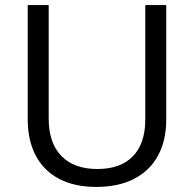

<svg xmlns="http://www.w3.org/2000/svg" viewBox="-20 -734 771 764"><path d="M90.3 -259.8V-713.9H173.8V-262.2Q173.8 -165.5 224.1 -113.5Q274.4 -61.5 367.7 -61.5Q460 -61.5 509 -112.5Q558.1 -163.6 558.1 -258.3V-713.9H641.6V-259.3Q641.6 -174.8 608.6 -114.5Q575.7 -54.2 513.2 -22.2Q450.7 9.8 362.8 9.8Q276.9 9.8 215.8 -22Q154.8 -53.7 122.6 -114.3Q90.3 -174.8 90.3 -259.8Z"/></svg>

Font: Viking Open Sans
Style: Regular
Weight: 400
Foundry: Ascender Corporation
Version: Version 2.001